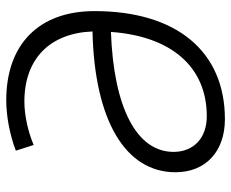

<svg xmlns="http://www.w3.org/2000/svg" viewBox="-84 -660 753 626"><g transform="rotate(-90 293.0 -346.5)"><path d="M275.4 -644C414.1 -644 498.5 -561.5 503.9 -421.9C215.3 -415.5 44.9 -315.4 44.9 -151.4C44.9 -53.2 112.3 9.8 217.8 9.8C439.5 9.8 570.3 -148.4 570.3 -415.5C570.3 -596.2 462.4 -703.1 279.8 -703.1C227.5 -703.1 166 -691.4 115.2 -671.9L133.8 -613.8C179.2 -632.8 231.9 -644 275.4 -644ZM502.4 -361.8C488.3 -164.6 388.2 -49.3 227.5 -49.3C156.7 -49.3 111.3 -91.8 111.3 -157.7C111.3 -278.3 255.9 -353 502.4 -361.8Z"/></g></svg>

Font: Cascadia Mono PL Light
Style: Italic
Weight: 300
Italic angle: -10°
Monospace: yes
Designer: Aaron Bell
Foundry: Saja Typeworks
Version: Version 2404.023